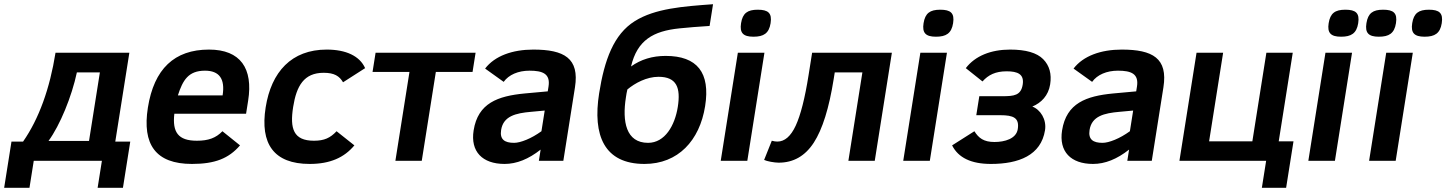

<svg xmlns="http://www.w3.org/2000/svg" viewBox="-26 -762 6855 910"><path d="M83.4 -91H28.4L-6.3 128H113.7L134 0H457L436.7 128H556.7L591.4 -91H520.4L587.1 -512H237.1C210.2 -342.4 158.7 -199 83.4 -91ZM338.4 -419H447.4L395.9 -94H203.9C258.4 -168.4 314 -304.1 338.4 -419Z M964.5 -527C800.5 -527 704 -435.3 674.9 -252C647.3 -77.5 711.6 15 883.6 15C992.7 15 1057.9 -10.8 1111.6 -73L1028.2 -140C997.2 -107.9 961.7 -95 907 -95C818.1 -95 790.3 -135.6 800.3 -223H1140.3L1150.1 -285C1174.3 -437.4 1114.1 -527 964.5 -527ZM1029.1 -310H817.1C840.5 -382.1 866.6 -427 945.6 -427C1013.6 -427 1041.5 -388 1029.1 -310Z M1462 -95C1364.5 -95 1347.2 -152.6 1363.4 -255C1379.2 -354.8 1414.4 -417 1508 -417C1558.2 -417 1582.7 -401.6 1599.9 -372L1704.5 -439C1679 -496.9 1613.3 -527 1522.5 -527C1355.6 -527 1259.7 -421.3 1233.1 -253C1205.7 -80.5 1271.9 15 1441.6 15C1538.7 15 1605.5 -15.2 1653.6 -73L1569.2 -140C1539.4 -108.4 1511.1 -95 1462 -95Z M2213.7 -421 2228.1 -512H1754.1L1739.7 -421H1914.7L1848 0H1973L2039.7 -421Z M2501.5 -527C2402.6 -527 2319 -497 2273.2 -437L2361.2 -374C2385.6 -407.9 2430.2 -427 2483.6 -427C2546.1 -427 2583.3 -412.6 2573.8 -352L2570.1 -329L2460.5 -319C2333.7 -306.8 2239.3 -273.5 2218.8 -144C2202.9 -43.5 2260.3 15 2365.6 15C2422.3 15 2479.2 -7.7 2536.4 -53L2528 0H2644L2699.1 -348C2721 -486.2 2648 -527 2501.5 -527ZM2349.1 -146C2359.5 -211.8 2418.5 -225.7 2490.7 -232L2555.7 -238L2540.2 -140C2516.1 -122.7 2492.3 -109.2 2468.8 -99.5C2445.2 -89.8 2425.8 -85 2410.5 -85C2366.3 -85 2341.9 -100.5 2349.1 -146Z M3028.6 15C3187.6 15 3290.1 -95.6 3316 -259C3341.2 -417.7 3278.7 -497 3128.7 -497C3066 -497 3011.4 -480.3 2964.8 -447C2994.4 -572.2 3070.4 -614.7 3193.9 -627.5C3235.6 -631.8 3283.3 -635.7 3337.2 -639L3353.5 -742C3211.2 -731.6 3079.4 -722.2 2982.9 -662C2882.5 -599.4 2838.7 -477.7 2813.7 -320C2781.9 -119.6 2838 15 3028.6 15ZM3045.5 -85C2940.8 -85 2922.5 -186.3 2940.5 -300L2943.5 -319L2947.5 -338C2983.9 -368.5 3039 -398 3095 -398C3181.5 -398 3200.8 -346 3186.4 -255C3172.5 -167.4 3125.7 -85 3045.5 -85Z M3565.4 -716C3516.6 -716 3493.8 -699.4 3486.3 -652C3479 -606.2 3496 -588 3545.1 -588C3593.2 -588 3618.6 -603.8 3626.3 -652C3633.9 -700.3 3614.6 -716 3565.4 -716ZM3390 0H3516L3597.1 -512H3471.1Z M3930.4 -419H4061.4L3995 0H4120L4201.1 -512H3823.1L3806.3 -406C3789 -296.7 3768.7 -216.8 3745.4 -166.5C3722.1 -116.2 3693.1 -91 3658.4 -91C3650.4 -91 3641.6 -92.3 3632 -95L3595.6 -4C3608.6 2.3 3643.7 9 3664.6 9C3734.6 9 3790.1 -22.7 3831.1 -86C3872.2 -149.3 3903.5 -249.7 3925.3 -387Z M4430.4 -716C4381.6 -716 4358.8 -699.4 4351.3 -652C4344 -606.2 4361 -588 4410.1 -588C4458.2 -588 4483.6 -603.8 4491.3 -652C4498.9 -700.3 4479.6 -716 4430.4 -716ZM4255 0H4381L4462.1 -512H4336.1Z M4797.8 -150C4790.6 -104.5 4736.4 -89 4687.1 -89C4636.1 -89 4612.3 -108 4592.2 -140L4486.6 -73C4515.9 -14.3 4577.3 15 4670.6 15C4802.2 15 4908.1 -25.7 4927 -145C4935.1 -196.6 4904.5 -242.9 4866.7 -257C4909.2 -274.5 4942.9 -308.9 4951.3 -362C4959.1 -411.3 4948.1 -451.2 4918.3 -481.5C4888.4 -511.8 4836.1 -527 4761.5 -527C4670.6 -527 4595.4 -496.9 4551.5 -439L4630.6 -376C4658.2 -406.8 4691.6 -424 4745.2 -424C4797 -424 4829.1 -410.8 4821.2 -361C4813 -309.6 4780 -306 4724.5 -306H4615.5L4601.2 -216H4715.2C4776.4 -216 4806.3 -204 4797.8 -150Z M5290.5 -527C5191.6 -527 5108 -497 5062.2 -437L5150.2 -374C5174.6 -407.9 5219.2 -427 5272.6 -427C5335.1 -427 5372.3 -412.6 5362.8 -352L5359.1 -329L5249.5 -319C5122.7 -306.8 5028.3 -273.5 5007.8 -144C4991.9 -43.5 5049.3 15 5154.6 15C5211.3 15 5268.2 -7.7 5325.4 -53L5317 0H5433L5488.1 -348C5510 -486.2 5437 -527 5290.5 -527ZM5138.1 -146C5148.5 -211.8 5207.5 -225.7 5279.7 -232L5344.7 -238L5329.2 -140C5305.1 -122.7 5281.3 -109.2 5257.8 -99.5C5234.2 -89.8 5214.8 -85 5199.5 -85C5155.3 -85 5130.9 -100.5 5138.1 -146Z M5564 0H5975L5954.7 128H6069.7L6104.6 -92H6034.6L6101.1 -512H5976.1L5909.6 -92H5704.6L5771.1 -512H5645.1Z M6350.4 -716C6301.6 -716 6278.8 -699.4 6271.3 -652C6264 -606.2 6281 -588 6330.1 -588C6378.2 -588 6403.6 -603.8 6411.3 -652C6418.9 -700.3 6399.6 -716 6350.4 -716ZM6175 0H6301L6382.1 -512H6256.1Z M6463 0H6589L6670.1 -512H6544.1ZM6746.4 -716C6697.6 -716 6674.8 -699.4 6667.3 -652C6660 -606.2 6677 -588 6726.1 -588C6774.2 -588 6799.6 -603.8 6807.3 -652C6814.9 -700.3 6795.6 -716 6746.4 -716ZM6529.4 -716C6480.6 -716 6457.8 -699.4 6450.3 -652C6443 -606.2 6460 -588 6509.1 -588C6557.2 -588 6582.6 -603.8 6590.3 -652C6597.9 -700.3 6578.6 -716 6529.4 -716Z"/></svg>

Font: Fog Sans
Style: It
Weight: 700
Foundry: Intel Corporation
Version: Version 1.00